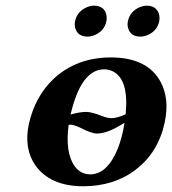

<svg xmlns="http://www.w3.org/2000/svg" viewBox="-20 -646 606 676"><path d="M430.2 -570.8Q438 -607.4 474.1 -621.6Q485.8 -626 497.1 -626Q529.8 -626 539.6 -597.2Q543 -584.5 540.5 -570.8Q533.2 -536.1 498 -522Q485.8 -517.1 474.1 -517.1Q439.9 -517.1 431.2 -546.4Q427.7 -558.1 430.2 -570.8ZM244.1 -570.8Q251.5 -606.4 287.1 -621.1Q299.3 -626 311 -626Q345.7 -626 354 -595.7Q356.9 -583.5 354.5 -570.8Q347.2 -536.1 312 -522Q299.3 -517.1 288.1 -517.1Q254.4 -517.1 245.1 -546.4Q241.7 -558.1 244.1 -570.8ZM81.1 -207Q103 -307.1 170.4 -370.1Q251.5 -443.8 370.6 -443.8Q500 -443.8 546.4 -356Q577.1 -296.9 560.1 -215.8Q537.6 -109.4 458 -48.8Q456.5 -47.9 456.1 -46.9Q379.4 9.8 272.9 9.8Q156.7 9.8 104 -64.5Q64 -123.5 81.1 -207ZM418.5 -213.9Q360.4 -176.3 322.3 -175.8Q302.2 -175.8 263.7 -195.8Q241.7 -206.5 228 -207Q224.6 -207 221.7 -206.5Q208.5 -108.4 243.7 -59.6Q264.6 -32.2 297.9 -32.2Q351.1 -32.2 386.2 -103.5Q402.8 -137.7 413.1 -184.1Q416 -199.2 418.5 -213.9ZM422.4 -243.7Q434.6 -368.7 375 -396Q360.8 -401.9 345.2 -401.9Q265.1 -400.4 228.5 -242.7Q260.3 -252 283.7 -252Q302.7 -252 339.8 -237.3Q357.9 -230 373 -230Q394 -230.5 422.4 -243.7Z"/></svg>

Font: Linux Libertine Slanted O
Style: Bold Slanted
Weight: 700
Designer: Philipp H. Poll
Foundry: Philipp H. Poll
Version: Version 5.0.0